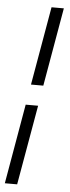

<svg xmlns="http://www.w3.org/2000/svg" viewBox="-58 -740 331 902"><g transform="rotate(5 107.5 -289.5)"><path d="M1 131.8 66.4 -244.6H125L59.1 131.8ZM141.1 -340.8H83L147.5 -710.9H205.6Z"/></g></svg>

Font: Roboto Light
Style: Italic
Weight: 300
Italic angle: -12°
Designer: Google
Version: Version 2.134; 2016; ttfautohint (v1.6)